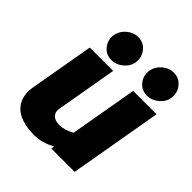

<svg xmlns="http://www.w3.org/2000/svg" viewBox="-217 -918 1070 1070"><g transform="rotate(45 318.0 -383.5)"><path d="M237.8 -585Q194.3 -585 168 -617.9Q141.6 -650.9 148.9 -695.8Q155.8 -731 186 -756.6Q216.3 -782.2 252 -782.2Q295.4 -782.2 322.3 -749Q349.1 -715.8 341.8 -669.9Q335.9 -635.7 304.9 -610.4Q273.9 -585 237.8 -585ZM518.1 -585Q474.6 -585 448.2 -617.9Q421.9 -650.9 429.2 -695.8Q436 -731 466.3 -756.6Q496.6 -782.2 532.2 -782.2Q575.7 -782.2 602.5 -749Q629.4 -715.8 622.1 -669.9Q616.2 -635.7 585.2 -610.4Q554.2 -585 518.1 -585ZM444.8 -549.8H628.9L533.2 0H349.1L352.1 -19Q288.6 15.1 230 15.1Q171.9 15.1 130.1 0.7Q88.4 -13.7 66.4 -39.3Q44.4 -64.9 36.9 -96.9Q29.3 -128.9 36.1 -167L103 -549.8H287.1L224.1 -188Q218.8 -160.2 235.4 -142.1Q252 -124 290 -124Q327.1 -124 375 -149.9Z"/></g></svg>

Font: Stilu Bold
Style: Italic
Weight: 700
Italic angle: -10°
Designer: Genilson Lima Santos
Foundry: Genilson Lima Santos
Version: Version 1.200;PS 001.200;hotconv 1.0.88;makeotf.lib2.5.64775